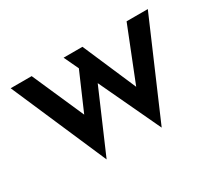

<svg xmlns="http://www.w3.org/2000/svg" viewBox="-93 -585 862 776"><g transform="rotate(-30 338.0 -196.5)"><path d="M353 -418 470 -147 451 -146 559 -418H658L467 25L333 -260L210 25L18 -418H116L241 -134L206 -140L297 -350L265 -418Z"/></g></svg>

Font: Reem Kufi Fun
Style: Regular
Weight: 400
Designer: Khaled Hosny
Version: Version 1.005